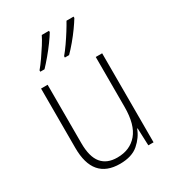

<svg xmlns="http://www.w3.org/2000/svg" viewBox="-186 -872 895 988"><g transform="rotate(-30 261.0 -378.0)"><path d="M439 -529V0H408L404 -103H401Q385 -59 345.5 -24.5Q306 10 235 10Q76 10 76 -176V-529H115V-182Q115 -101 146.5 -63Q178 -25 239 -25Q315 -25 358 -76Q401 -127 401 -232V-529ZM406 -758Q394 -738 374 -710Q354 -682 330.5 -654Q307 -626 287 -606H262V-614Q279 -634 298.5 -662Q318 -690 335.5 -718Q353 -746 364 -766H406ZM260 -758Q248 -738 228 -710.5Q208 -683 184.5 -655Q161 -627 141 -606H116V-614Q133 -634 152.5 -662Q172 -690 189.5 -717.5Q207 -745 217 -766H260Z"/></g></svg>

Font: Noto Sans Tamil SemiCondensed ExtraLight
Style: Regular
Weight: 200
Width: 4
Designer: Jelle Bosma - Monotype Design Team
Foundry: Monotype Imaging Inc.
Version: Version 2.004; ttfautohint (v1.8.4.7-5d5b)